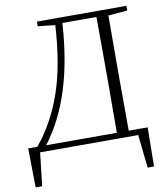

<svg xmlns="http://www.w3.org/2000/svg" viewBox="-97 -804 938 1073"><g transform="rotate(-10 372.5 -267.5)"><path d="M116.2 -33.2H517.6Q518.6 -131.8 518.6 -352.5V-382.8Q518.6 -591.8 517.6 -690.4H324.2Q298.8 -269.5 116.2 -33.2ZM693.4 -696.3 585 -686.5Q584 -588.9 584 -382.8V-352.5Q584 -131.8 585 -33.2H692.4L689.5 188.5H653.3L632.8 0H76.2L54.7 188.5H17.6L14.6 -33.2H66.4Q164.1 -152.3 217.3 -308.1Q270.5 -463.9 283.2 -685.5L185.5 -696.3V-722.7H693.4Z"/></g></svg>

Font: GenYoMin TW TTF ExtraLight
Style: Regular
Weight: 250
Version: Version 1.300